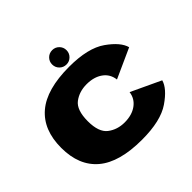

<svg xmlns="http://www.w3.org/2000/svg" viewBox="-178 -924 1120 1120"><g transform="rotate(-45 382.0 -364.0)"><path d="M391.5 6.5Q205.5 6.5 115 -70Q24.5 -146.5 24.5 -293.5Q24.5 -441.5 115 -518.5Q205.5 -595.5 391.5 -595.5Q547 -595.5 626.2 -539.5Q705.5 -483.5 720 -428.5L536.5 -345.5Q530.5 -395.5 491.2 -423.5Q452 -451.5 391.5 -451.5Q331 -451.5 287.5 -418.8Q244 -386 244 -293.5Q244 -203 287.8 -169.8Q331.5 -136.5 391.5 -136.5Q452 -136.5 491.2 -165Q530.5 -193.5 536.5 -241.5L720 -155.5Q705.5 -102.5 626.2 -48Q547 6.5 391.5 6.5ZM390.5 -615.5Q365.5 -615.5 348.2 -632.8Q331 -650 331 -675Q331 -699.5 348.2 -716.8Q365.5 -734 390.5 -734Q415 -734 432.2 -716.8Q449.5 -699.5 449.5 -675Q449.5 -650 432.2 -632.8Q415 -615.5 390.5 -615.5Z"/></g></svg>

Font: Anybody ExtraExpanded ExtraBold
Style: Regular
Weight: 800
Width: 8
Designer: Tyler Finck
Foundry: Etcetera Type Company
Version: Version 1.010; ttfautohint (v1.8.3) -l 8 -r 50 -G 200 -x 14 